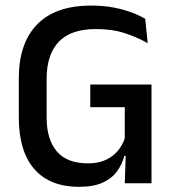

<svg xmlns="http://www.w3.org/2000/svg" viewBox="-20 -672 638 704"><path d="M270 13Q197 13 147.8 -16.8Q98.5 -46.5 73.8 -103.2Q49 -160 49 -240.5V-385Q49 -513.5 116.2 -582.5Q183.5 -651.5 314 -651.5Q359 -651.5 396 -644.5Q433 -637.5 462.2 -626.5Q491.5 -615.5 512.5 -603L521.5 -513.5Q486.5 -534 439.5 -549.8Q392.5 -565.5 332 -565.5Q240 -565.5 195.5 -518.8Q151 -472 151 -383V-241Q151 -160.5 188.5 -116.8Q226 -73 302.5 -73Q340 -73 367.2 -85.5Q394.5 -98 412 -119Q429.5 -140 437.5 -165V-314L452.5 -279H311V-362H535.5V-100L436 -100.5Q428 -70 409.2 -44Q390.5 -18 356.8 -2.5Q323 13 270 13ZM442 -132H535.5V0H437.5Z"/></svg>

Font: Anek Gurmukhi Medium Medium
Style: Regular
Weight: 500
Version: Version 1.003